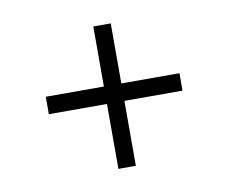

<svg xmlns="http://www.w3.org/2000/svg" viewBox="-54 -512 631 529"><g transform="rotate(-10 261.5 -247.0)"><path d="M448.7 -229.5V-278.3H286.1V-446.3H237.3V-278.3H74.7V-229.5H237.3V-47.9H286.1V-229.5Z"/></g></svg>

Font: Vazirmatn ExtraLight
Style: Regular
Weight: 200
Designer: Saber Rastikerdar
Foundry: Saber Rastikerdar
Version: Version 33.003